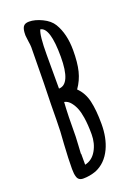

<svg xmlns="http://www.w3.org/2000/svg" viewBox="-134 -729 553 792"><g transform="rotate(-20 142.5 -332.5)"><path d="M63 -9Q59 -21 59 -43Q59 -86 63 -149Q68 -209 68 -256Q68 -309 71 -415L73 -573Q73 -582 70 -600L67 -625V-630Q67 -653 74 -664Q81 -675 100 -675Q126 -675 157 -660Q188 -645 202 -622Q231 -574 231 -502Q231 -448 222 -411.5Q213 -375 191 -344Q218 -318 227.5 -277.5Q237 -237 237 -176Q237 -115 216 -70Q192 -19 146 0Q118 10 90 10Q68 10 63 -9ZM174 -494Q174 -623 133 -629Q122 -606 122 -521V-373Q174 -374 174 -494ZM184 -150Q184 -192 179 -224Q175 -249 168.5 -265.5Q162 -282 151 -296Q139 -311 123 -314Q119 -257 119 -163Q119 -157 117 -125L115 -91Q115 -89 116 -88V-86V-41Q148 -48 166 -79Q184 -110 184 -150Z"/></g></svg>

Font: Amatic SC
Style: Bold
Weight: 700
Designer: Multiple Designers
Foundry: Vernon Adams
Version: Version 2.505